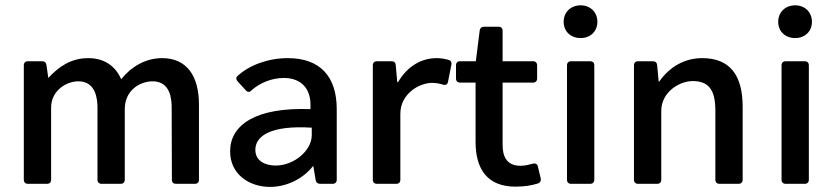

<svg xmlns="http://www.w3.org/2000/svg" viewBox="-20 -697 3167 728"><path d="M594.7 -476.6C531.2 -476.6 476.6 -443.4 439.5 -396.5C417 -448.2 374 -476.6 314.5 -476.6C249 -476.6 203.1 -444.3 163.1 -401.4L156.2 -450.2C155.3 -459 149.4 -464.8 139.6 -464.8H85.9C76.2 -464.8 70.3 -459 70.3 -449.2V-15.6C70.3 -5.9 76.2 0 85.9 0H158.2C168 0 173.8 -5.9 173.8 -15.6V-289.1C173.8 -353.5 231.4 -388.7 277.3 -388.7C344.7 -388.7 349.6 -318.4 349.6 -289.1V-15.6C349.6 -5.9 355.5 0 365.2 0H437.5C447.3 0 453.1 -5.9 453.1 -15.6V-283.2C453.1 -356.4 512.7 -388.7 558.6 -388.7C627 -388.7 630.9 -319.3 630.9 -289.1L631.8 -15.6C631.8 -4.9 637.7 0 647.5 0H718.8C728.5 0 734.4 -5.9 734.4 -15.6V-299.8C734.4 -410.2 687.5 -476.6 594.7 -476.6Z M1071.3 -476.6C997.1 -476.6 924.8 -450.2 879.9 -408.2C874 -402.3 875 -394.5 881.8 -387.7L912.1 -354.5C918.9 -346.7 926.8 -346.7 933.6 -354.5C963.9 -381.8 1009.8 -401.4 1055.7 -401.4C1126 -401.4 1159.2 -356.4 1157.2 -294.9V-283.2C948.2 -291 852.5 -222.7 852.5 -123C852.5 -37.1 923.8 11.7 1003.9 11.7C1066.4 11.7 1128.9 -18.6 1167 -67.4H1168L1176.8 -14.6C1177.7 -5.9 1184.6 0 1193.4 0H1241.2C1251 0 1256.8 -5.9 1256.8 -15.6V-283.2C1256.8 -407.2 1193.4 -476.6 1071.3 -476.6ZM1025.4 -69.3C988.3 -69.3 948.2 -85 948.2 -128.9C948.2 -181.6 1006.8 -222.7 1162.1 -212.9V-184.6C1162.1 -126 1094.7 -69.3 1025.4 -69.3Z M1635.7 -476.6C1579.1 -476.6 1525.4 -447.3 1489.3 -385.7H1486.3L1480.5 -450.2C1479.5 -460 1474.6 -464.8 1464.8 -464.8H1409.2C1399.4 -464.8 1393.6 -459 1393.6 -449.2V-15.6C1393.6 -5.9 1399.4 0 1409.2 0H1482.4C1492.2 0 1498 -5.9 1498 -15.6V-265.6C1498 -340.8 1568.4 -382.8 1619.1 -382.8C1632.8 -382.8 1647.5 -379.9 1660.2 -376C1669.9 -373 1676.8 -377 1678.7 -386.7L1691.4 -451.2C1693.4 -460 1690.4 -466.8 1681.6 -469.7C1668.9 -473.6 1652.3 -476.6 1635.7 -476.6Z M2000 -76.2C1985.4 -72.3 1968.8 -68.4 1954.1 -68.4C1897.5 -68.4 1885.7 -108.4 1885.7 -148.4V-383.8H2001C2010.7 -383.8 2016.6 -389.6 2016.6 -399.4V-449.2C2016.6 -459 2010.7 -464.8 2001 -464.8H1885.7V-580.1C1885.7 -589.8 1879.9 -595.7 1870.1 -595.7H1815.4C1805.7 -595.7 1799.8 -589.8 1798.8 -581.1L1784.2 -464.8H1724.6C1714.8 -464.8 1709 -459 1709 -449.2V-399.4C1709 -389.6 1714.8 -383.8 1724.6 -383.8H1783.2V-159.2C1783.2 -57.6 1826.2 10.7 1934.6 10.7C1968.8 10.7 1996.1 5.9 2018.6 -1C2028.3 -3.9 2032.2 -11.7 2030.3 -20.5L2019.5 -65.4C2017.6 -75.2 2009.8 -79.1 2000 -76.2Z M2181.6 -552.7C2218.8 -552.7 2245.1 -578.1 2245.1 -614.3C2245.1 -650.4 2218.8 -676.8 2181.6 -676.8C2143.6 -676.8 2117.2 -650.4 2117.2 -614.3C2117.2 -578.1 2143.6 -552.7 2181.6 -552.7ZM2129.9 -449.2V-15.6C2129.9 -5.9 2135.7 0 2145.5 0H2217.8C2227.5 0 2233.4 -5.9 2233.4 -15.6V-449.2C2233.4 -459 2227.5 -464.8 2217.8 -464.8H2145.5C2135.7 -464.8 2129.9 -459 2129.9 -449.2Z M2642.6 -476.6C2576.2 -476.6 2519.5 -444.3 2479.5 -387.7H2477.5L2471.7 -450.2C2470.7 -460 2464.8 -464.8 2455.1 -464.8H2399.4C2389.6 -464.8 2383.8 -459 2383.8 -449.2V-15.6C2383.8 -5.9 2389.6 0 2399.4 0H2471.7C2481.4 0 2487.3 -5.9 2487.3 -15.6V-276.4C2487.3 -347.7 2555.7 -389.6 2606.4 -389.6C2666 -389.6 2692.4 -357.4 2692.4 -278.3V-15.6C2692.4 -5.9 2698.2 0 2708 0H2780.3C2790 0 2795.9 -5.9 2795.9 -15.6V-292C2795.9 -410.2 2749 -476.6 2642.6 -476.6Z M2995.1 -552.7C3032.2 -552.7 3058.6 -578.1 3058.6 -614.3C3058.6 -650.4 3032.2 -676.8 2995.1 -676.8C2957 -676.8 2930.7 -650.4 2930.7 -614.3C2930.7 -578.1 2957 -552.7 2995.1 -552.7ZM2943.4 -449.2V-15.6C2943.4 -5.9 2949.2 0 2959 0H3031.2C3041 0 3046.9 -5.9 3046.9 -15.6V-449.2C3046.9 -459 3041 -464.8 3031.2 -464.8H2959C2949.2 -464.8 2943.4 -459 2943.4 -449.2Z"/></svg>

Font: Ed Sans Neue Medium
Style: Regular
Weight: 500
Designer: Stephen Hutchings
Version: Version 1.004;PS 001.004;hotconv 1.0.88;makeotf.lib2.5.64775